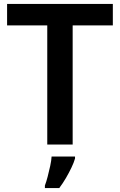

<svg xmlns="http://www.w3.org/2000/svg" viewBox="-20 -734 609 975"><path d="M349 0H220V-605H16V-714H553V-605H349ZM361 71Q355 92 342.5 118Q330 144 314.5 170.5Q299 197 281 221H208V208Q215 190 222 163Q229 136 235 108.5Q241 81 242 61H361Z"/></svg>

Font: Noto Sans Khmer SemiBold
Style: Regular
Weight: 600
Version: Version 2.003